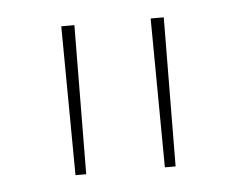

<svg xmlns="http://www.w3.org/2000/svg" viewBox="-32 -736 398 321"><g transform="rotate(-5 167.0 -575.0)"><path d="M83 -450 81 -700H103L101 -450ZM233 -450 231 -700H253L251 -450Z"/></g></svg>

Font: Montserrat Alternates Thin
Style: Regular
Weight: 100
Designer: Julieta Ulanovsky
Foundry: Julieta Ulanovsky
Version: Version 9.000